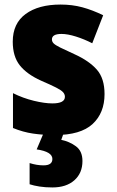

<svg xmlns="http://www.w3.org/2000/svg" viewBox="-20 -634 513 843"><path d="M439 -221Q439 -138 386.5 -89.5Q334 -41 221 -41Q169 -41 125 -47.5Q81 -54 37 -72V-225Q81 -203 128.5 -191.5Q176 -180 210 -180Q265 -180 265 -209Q265 -220 257 -229Q249 -238 226.5 -249.5Q204 -261 160 -280Q98 -308 67 -347Q36 -386 36 -451Q36 -531 92.5 -572.5Q149 -614 246 -614Q297 -614 341.5 -602Q386 -590 433 -567L385 -444Q350 -462 313.5 -473.5Q277 -485 250 -485Q208 -485 208 -461Q208 -451 215.5 -443.5Q223 -436 244 -425.5Q265 -415 307 -396Q371 -367 405 -328.5Q439 -290 439 -221ZM342 73Q342 126 306.5 157.5Q271 189 210 189Q179 189 153.5 185Q128 181 110 175V82Q126 87 141 89.5Q156 92 171 92Q210 92 210 64Q210 32 141 22L172 -51H260L249 -20Q284 -13 313 8Q342 29 342 73Z"/></svg>

Font: Noto Sans Tamil UI SemiCondensed Black
Style: Regular
Weight: 900
Width: 4
Designer: Jelle Bosma - Monotype Design Team
Foundry: Monotype Imaging Inc.
Version: Version 2.004; ttfautohint (v1.8.4.7-5d5b)